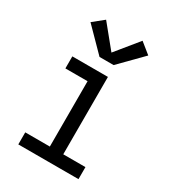

<svg xmlns="http://www.w3.org/2000/svg" viewBox="-185 -866 870 967"><g transform="rotate(30 250.0 -382.5)"><path d="M75 0V-70H218V-450H89V-520H296V-70H425V0ZM209 -586 82 -715 144 -765 250 -635 356 -765 418 -715 291 -586Z"/></g></svg>

Font: Iosevka SS04
Style: Regular
Weight: 400
Monospace: yes
Designer: Belleve Invis
Foundry: Belleve Invis
Version: Version 19.0.0; ttfautohint (v1.8.4)